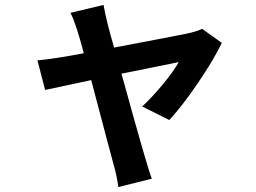

<svg xmlns="http://www.w3.org/2000/svg" viewBox="-20 -655 1040 779"><path d="M320 -439Q289 -558 266 -603L400 -635Q413 -563 443 -462Q697 -510 737.5 -518.5Q778 -527 800 -538L880 -481Q848 -414 783.5 -319Q719 -224 667 -168L557 -223Q595 -258 640 -312Q685 -366 705 -403Q698 -402 473 -356Q579 30 596 70L460 104Q455 63 444 24Q433 -15 350 -330L163 -290L132 -410Q205 -417 320 -439Z"/></svg>

Font: Swei Fan Sans CJK TC
Style: Bold
Weight: 700
Version: Version 2.130